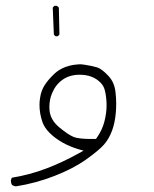

<svg xmlns="http://www.w3.org/2000/svg" viewBox="-20 -351 540 672"><path d="M170.9 -330.6Q167 -328.1 164.6 -324.2L168.5 -230.5Q170.4 -226.6 174.8 -224.1H181.6Q185.5 -226.6 188 -230.5L186 -324.2Q185.1 -325.7 183.6 -327.1L178.7 -330.6ZM315.9 135.3Q305.7 135.3 293 135.3Q280.3 135.3 263.9 133.8Q247.6 132.3 236.8 127.9Q217.3 119.6 187.5 94.7Q156.2 68.8 153.3 34.7Q152.8 29.3 152.8 23.4Q152.8 -2.4 162.1 -24.4Q174.8 -55.2 199.5 -72.3Q224.1 -89.4 258.8 -89.4Q304.2 -89.4 331.1 -62.5Q343.3 -50.3 346.7 -35.6Q352.1 -15.6 353 12.2Q353 15.6 353 19Q353 44.4 345.5 74.2Q337.9 104 318.4 131.8ZM385.3 43.9Q386.7 28.8 386.7 11Q386.7 -6.8 384.3 -27.8Q380.9 -63 358.9 -85.9Q336.4 -109.9 319.8 -115.2Q301.8 -120.6 275.9 -124.5Q267.6 -126 263.2 -126Q258.8 -126 254.2 -125.7Q249.5 -125.5 240.2 -124.3Q231 -123 222.9 -120.8Q214.8 -118.7 209.5 -116.7Q204.1 -114.7 199 -112.3Q193.8 -109.9 189 -106.9Q179.2 -101.1 171.4 -93.8Q149.9 -73.7 136.7 -53.7Q124 -33.7 120.6 -10.3Q118.2 3.4 118.2 15.1Q118.2 47.4 128.9 77.1Q135.3 95.7 153.8 114.3Q172.4 132.8 198.2 147.5Q224.1 162.1 253.4 170.9L272.5 176.3L254.9 186Q198.7 217.3 140.6 239.3Q82.5 261.2 21.5 271L18.1 279.3Q18.1 279.8 18.1 280.8Q18.1 289.6 22 296.4Q27.3 300.3 35.2 301.3Q105 290.5 171.1 264.6Q237.3 238.8 281.7 207Q326.2 175.3 344.2 154.8Q379.4 113.8 385.3 43.9Z"/></svg>

Font: NaikaiFont
Style: Light
Weight: 300
Version: Version 1.89